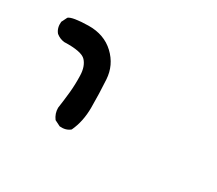

<svg xmlns="http://www.w3.org/2000/svg" viewBox="-68 -513 637 563"><g transform="rotate(30 250.0 -232.0)"><path d="M170.9 -83 151.4 -92.8Q139.6 -108.4 139.6 -127.9Q143.6 -155.3 146.5 -183.6Q149.4 -211.9 148.4 -242.2Q147.5 -272.5 132.3 -289.1Q117.2 -305.7 58.6 -303.7Q43 -305.7 31.2 -315.4Q19.5 -329.1 21.5 -350.6L31.2 -370.1Q43 -379.9 96.2 -380.9Q149.4 -381.8 183.6 -349.6Q217.8 -317.4 220.7 -270.5Q223.6 -223.6 223.6 -176.8Q223.6 -129.9 206.1 -92.8Q192.4 -81.1 170.9 -83Z"/></g></svg>

Font: JasonHandwriting4
Style: Regular
Weight: 400
Version: Version 1.01.21